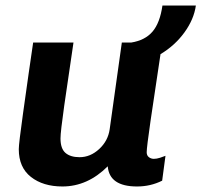

<svg xmlns="http://www.w3.org/2000/svg" viewBox="-20 -665 729 695"><path d="M561 -469Q539 -325 525 -228Q511 -131 511 -114Q511 -102 519 -96Q527 -90 537 -90Q547 -90 559.5 -94Q572 -98 579 -101L567 -11Q525 10 476 10Q376 10 370 -63Q297 10 206 10Q136 10 92 -24.5Q48 -59 48 -125Q48 -145 63.5 -255.5Q79 -366 84 -401L100 -511H246Q226 -378 212.5 -282.5Q199 -187 199 -164Q199 -127 217 -111.5Q235 -96 268 -96Q307 -96 339 -125.5Q371 -155 377 -197L421 -511H455Q505 -519 532 -550.5Q559 -582 568 -645H689Q682 -595 647.5 -547.5Q613 -500 561 -469Z"/></svg>

Font: Chivo
Style: Bold Italic
Weight: 700
Italic angle: -8.05°
Designer: Hector Gatti
Foundry: Omnibus-Type
Version: Version 1.007